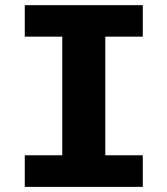

<svg xmlns="http://www.w3.org/2000/svg" viewBox="-20 -731 655 751"><path d="M538.5 -710.8V-587.7H391.8V-123.6H538.5V0H76.9V-123.6H223.6V-587.7H76.9V-710.8Z"/></svg>

Font: FiraCode Nerd Font
Style: Bold
Weight: 700
Designer: Carrois Corporate, Edenspiekermann AG, Nikita Prokopov
Foundry: Carrois Corporate, Edenspiekermann AG, Nikita Prokopov
Version: Version 6.002;Nerd Fonts 2.1.0